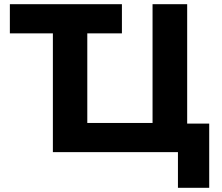

<svg xmlns="http://www.w3.org/2000/svg" viewBox="-20 -725 1058 915"><path d="M828 170V0H232V-566H27V-705H561V-566H396V-139H707V-705H872V-136H977V170Z"/></svg>

Font: Nunito Sans 7pt ExtraBold
Style: Regular
Weight: 800
Designer: Vernon Adams
Foundry: Vernon Adams
Version: Version 3.101;gftools[0.9.27]